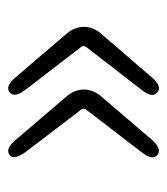

<svg xmlns="http://www.w3.org/2000/svg" viewBox="12 -524 425 490"><g transform="rotate(90 225.0 -278.5)"><path d="M215 -90Q200 -78 177 -105L65 -236Q48 -256 48 -280Q48 -303 65 -323L177 -453Q200 -480 215 -467Q231 -455 209 -427L99 -285Q95 -279 99 -273L209 -130Q230 -102 215 -90ZM375 -90Q360 -78 337 -105L225 -236Q208 -256 208 -280Q208 -303 225 -323L336 -453Q360 -480 375 -467Q390 -455 368 -427L259 -285Q255 -279 259 -273L368 -130Q389 -101 375 -90Z"/></g></svg>

Font: Resource Han Rounded JP Light
Style: Regular
Weight: 300
Designer: Cyano Hao (round all glyphs); Ryoko NISHIZUKA 西塚涼子 (kana, bopomofo & ideographs); Paul D. Hunt (Latin, Greek & Cyrillic)
Foundry: Cyano Hao
Version: 0.990